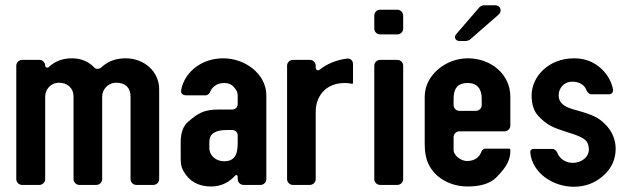

<svg xmlns="http://www.w3.org/2000/svg" viewBox="-20 -704 2400 731"><path d="M254 -482C219 -482 189 -471 166 -449C161 -444 152 -447 152 -454V-455C152 -466 142 -476 131 -476H64C52 -476 42 -466 42 -454V-22C42 -10 52 0 64 0H130C142 0 152 -10 152 -22V-337C152 -361 171 -389 205 -389C237 -389 260 -368 260 -337V-22C260 -10 270 0 282 0H347C359 0 369 -10 369 -22V-337C369 -361 389 -389 423 -389C457 -389 477 -370 477 -337V-22C477 -10 487 0 499 0H564C576 0 586 -10 586 -22V-364C586 -432 529 -482 458 -482C413 -482 386 -466 364 -446C358 -441 346 -440 340 -446C319 -468 291 -482 254 -482Z M885 -31V-22C885 -10 895 0 907 0H972C984 0 994 -10 994 -22V-341C994 -422 914 -482 830 -482C742 -482 681 -424 670 -362C667 -348 676 -341 690 -341H764C769 -341 777 -347 779 -352C786 -371 804 -388 834 -388C849 -388 861 -383 869 -374C886 -355 885 -348 885 -328V-308C885 -296 876 -287 865 -287H812C756 -287 733 -272 698 -242C677 -225 668 -198 668 -163V-109C668 -90 667 -71 680 -50C702 -13 736 6 784 6C827 6 856 -14 876 -36C879 -40 885 -37 885 -31ZM843 -209H864C876 -209 885 -200 885 -188V-163C885 -129 882 -90 833 -90C802 -90 777 -112 777 -140V-164C777 -195 800 -209 843 -209Z M1324 -389V-460C1324 -473 1315 -482 1302 -481C1259 -476 1222 -459 1196 -438C1191 -434 1182 -438 1182 -446V-454C1182 -466 1172 -476 1160 -476H1095C1083 -476 1073 -466 1073 -454V-22C1073 -10 1083 0 1095 0H1160C1172 0 1182 -10 1182 -22V-279C1182 -333 1216 -388 1293 -388C1302 -388 1311 -387 1320 -385C1322 -384 1324 -386 1324 -389Z M1427 0H1493C1505 0 1515 -10 1515 -22V-454C1515 -466 1505 -476 1493 -476H1427C1415 -476 1405 -466 1405 -454V-22C1405 -10 1415 0 1427 0ZM1427 -573H1493C1505 -573 1515 -583 1515 -595V-645C1515 -657 1505 -667 1493 -667H1427C1415 -667 1405 -657 1405 -645V-595C1405 -583 1415 -573 1427 -573Z M1597 -336V-155C1597 -141 1598 -126 1601 -112C1614 -40 1683 6 1760 6C1809 6 1845 -5 1868 -27C1890 -49 1905 -68 1912 -83C1919 -98 1923 -112 1923 -127V-133C1923 -136 1921 -138 1918 -138H1827C1822 -138 1814 -132 1813 -127C1806 -107 1789 -91 1758 -91C1735 -91 1707 -112 1707 -133V-182C1707 -194 1717 -204 1729 -204H1901C1913 -204 1923 -214 1923 -226V-336C1923 -421 1850 -482 1761 -482C1677 -482 1597 -418 1597 -336ZM1760 -388C1799 -388 1814 -363 1814 -329V-304C1814 -292 1804 -282 1792 -282H1729C1717 -282 1707 -292 1707 -304V-329C1707 -362 1719 -388 1760 -388ZM1729 -548H1755C1758 -548 1767 -551 1769 -553L1879 -649C1893 -662 1885 -684 1866 -684H1822C1818 -684 1808 -680 1805 -676L1717 -574C1707 -563 1714 -548 1729 -548Z M2160 -84C2134 -84 2110 -100 2102 -122C2101 -127 2091 -137 2085 -137H2012C2003 -137 1998 -131 1999 -123C2006 -46 2085 7 2164 7C2208 7 2246 -7 2278 -36C2310 -65 2324 -99 2324 -138C2324 -172 2310 -206 2284 -231C2258 -257 2239 -264 2200 -277L2165 -287C2134 -296 2107 -308 2107 -342C2107 -366 2125 -393 2159 -393C2185 -393 2206 -381 2213 -360C2215 -354 2224 -345 2230 -345H2298C2309 -345 2315 -352 2314 -363C2309 -391 2295 -417 2272 -440C2243 -468 2208 -482 2166 -482C2067 -482 2004 -411 2004 -341C2004 -306 2013 -280 2030 -262C2064 -226 2087 -218 2136 -202L2158 -195C2180 -188 2197 -180 2207 -172C2217 -164 2222 -151 2222 -134C2222 -108 2197 -84 2160 -84Z"/></svg>

Font: DIN Rundschrift
Style: Mittel
Weight: 400
Version: Version 1.027